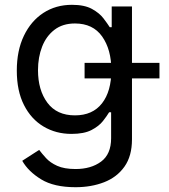

<svg xmlns="http://www.w3.org/2000/svg" viewBox="-20 -573 712 809"><path d="M298.3 215.8Q207.5 215.8 153.3 182.6Q99.1 149.4 73.7 104.5L145 58.6Q156.7 74.2 174.1 93.3Q191.4 112.3 220.9 125.7Q250.5 139.2 298.3 139.2Q363.8 139.2 406 107.9Q448.2 76.7 448.2 9.3V-100.1H439.9Q430.7 -84.5 413.8 -63Q397 -41.5 365.5 -25.1Q334 -8.8 281.2 -8.8Q215.8 -8.8 163.6 -39.8Q111.3 -70.8 81.1 -130.4Q50.8 -189.9 50.8 -275.4Q50.8 -359.9 80.6 -422.1Q110.4 -484.4 162.8 -518.6Q215.3 -552.7 283.2 -552.7Q335.9 -552.7 367.4 -535.4Q398.9 -518.1 416 -495.6Q433.1 -473.1 442.4 -458.5H450.7V-545.9H536.1V14.2Q536.1 84.5 504.4 129.2Q472.7 173.8 418.7 194.8Q364.7 215.8 298.3 215.8ZM295.9 -86.9Q370.1 -86.9 409.7 -137.5Q449.2 -188 449.2 -277.3Q449.2 -364.3 410.4 -419.2Q371.6 -474.1 295.9 -474.1Q244.1 -474.1 209.5 -447.5Q174.8 -420.9 157.5 -376.5Q140.1 -332 140.1 -277.3Q140.1 -193.4 179.7 -140.1Q219.2 -86.9 295.9 -86.9ZM336.4 -242.7V-308.1H651.9V-242.7Z"/></svg>

Font: Inter
Style: Regular
Weight: 400
Designer: Rasmus Andersson
Foundry: rsms
Version: Version 4.001;git-9221beed3